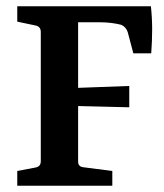

<svg xmlns="http://www.w3.org/2000/svg" viewBox="-20 -592 524 612"><path d="M229 -254V-77Q229 -61 245 -59L338 -47V0H35V-47L93 -58Q110 -61 110 -78V-490Q110 -508 92 -511L35 -523V-572H461Q465 -535 465 -498Q465 -461 462 -422H405L387 -490Q381 -507 366 -513Q355 -516 337 -518.5Q319 -521 300 -521H229V-312L392 -318V-250Z"/></svg>

Font: Rasa SemiBold
Style: Regular
Weight: 600
Designer: Anna Giedrys (Yrsa+Rasa design), David Brezina (Yrsa art-direction, Rasa art-direction, design)
Foundry: Rosetta Type Foundry
Version: Version 2.004